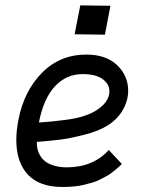

<svg xmlns="http://www.w3.org/2000/svg" viewBox="-20 -706 558 730"><path d="M285.2 -685.5 399.9 -684.1 378.9 -574.2 263.7 -575.7ZM127.9 -240.2Q161.1 -242.7 179.4 -244.4Q197.8 -246.1 232.9 -250.7Q268.1 -255.4 295.2 -263.7Q322.3 -272 341.8 -283.7Q396 -316.4 396 -358.9Q396 -387.2 369.4 -405.8Q342.8 -424.3 294.9 -424.3Q231.9 -424.3 188.7 -377.7Q145.5 -331.1 127.9 -240.2ZM308.6 -498.5Q383.3 -498.5 425.3 -458.3Q467.3 -418 467.3 -361.3Q467.3 -323.2 446.8 -287.6Q426.3 -252 387.7 -228Q353.5 -207 298.3 -193.1Q243.2 -179.2 206.5 -174.8Q169.9 -170.4 120.1 -166.5V-161.1Q120.1 -149.4 122.8 -137.9Q125.5 -126.5 133.1 -113.8Q140.6 -101.1 152.8 -91.8Q165 -82.5 185.8 -76.2Q206.5 -69.8 233.9 -69.8Q334 -69.8 393.6 -135.7L443.4 -82.5Q442.9 -82 434.1 -73.7Q425.3 -65.4 421.1 -62.3Q417 -59.1 406 -50.3Q395 -41.5 386 -36.9Q377 -32.2 362.8 -24.7Q348.6 -17.1 333.7 -12.7Q318.8 -8.3 300.8 -3.7Q282.7 1 261.5 2.9Q240.2 4.9 217.3 4.9Q129.9 4.9 85.9 -42.2Q42 -89.4 42 -173.8Q42 -209 50.3 -252Q71.8 -360.8 140.1 -429.7Q208.5 -498.5 308.6 -498.5Z"/></svg>

Font: Fantasque Sans Mono
Style: Italic
Weight: 400
Italic angle: -11°
Monospace: yes
Designer: Jany Belluz
Version: Version 1.8.0 ; ttfautohint (v1.8.2)